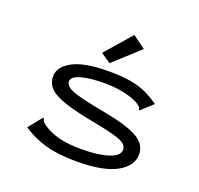

<svg xmlns="http://www.w3.org/2000/svg" viewBox="-121 -815 993 958"><g transform="rotate(20 375.0 -336.0)"><path d="M378 10Q282 10 215 -8.5Q148 -27 90 -66L142 -131L149 -139L154 -134Q155 -126 159.5 -120Q164 -114 177 -105Q211 -82 258.5 -69Q306 -56 381 -56Q470 -56 524 -74Q578 -92 578 -124Q578 -154 533.5 -170Q489 -186 382 -206Q255 -229 189.5 -260Q124 -291 124 -349Q124 -401 187 -434.5Q250 -468 376 -468Q448 -468 496 -459.5Q544 -451 579.5 -434Q615 -417 649 -393L594 -343L587 -336L582 -341Q582 -350 577 -354.5Q572 -359 559 -368Q525 -386 479 -395.5Q433 -405 379 -405Q301 -405 254 -391.5Q207 -378 207 -353Q207 -325 258 -307.5Q309 -290 426 -269Q554 -245 607.5 -213.5Q661 -182 661 -130Q661 -68 590.5 -29Q520 10 378 10ZM366 -507 314 -543 435 -682 503 -632Z"/></g></svg>

Font: Inconsolata ExtraExpanded
Style: Regular
Weight: 400
Width: 8
Monospace: yes
Designer: Raph Levien, Cyreal, Brenton Simpson
Foundry: Raph Levien, Cyreal, Google
Version: Version 3.000; ttfautohint (v1.8.2.53-6de2)